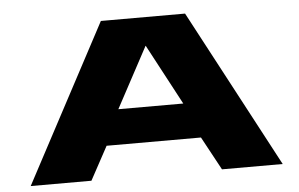

<svg xmlns="http://www.w3.org/2000/svg" viewBox="-49 -748 1276 819"><g transform="rotate(-5 589.0 -338.0)"><path d="M50.5 0 410 -675.5H770.5L1129.5 0H869.5L792 -143H388L310.5 0ZM451.5 -294H729.5L591.5 -553H590.5Z"/></g></svg>

Font: Anybody UltraExpanded ExtraBold
Style: Regular
Weight: 800
Width: 9
Designer: Tyler Finck
Foundry: Etcetera Type Company
Version: Version 1.010; ttfautohint (v1.8.3) -l 8 -r 50 -G 200 -x 14 